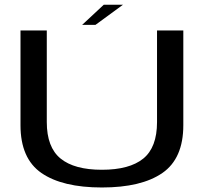

<svg xmlns="http://www.w3.org/2000/svg" viewBox="-20 -806 901 829"><path d="M420 3.5Q590.5 3.5 681 -59Q771.5 -121.5 771.5 -265.5V-674.5H658V-279Q658 -169.5 598.5 -121.2Q539 -73 420 -73Q301 -73 241.5 -121.5Q182 -170 182 -279V-674.5H68.5V-265.5Q68.5 -121.5 159 -59Q249.5 3.5 420 3.5ZM334.5 -698.5H392L511 -785.5H428Z"/></svg>

Font: Anybody Expanded
Style: Regular
Weight: 400
Width: 7
Version: Version 1.113;gftools[0.9.25]